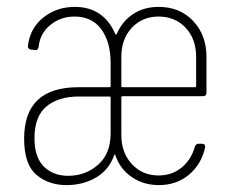

<svg xmlns="http://www.w3.org/2000/svg" viewBox="-20 -529 673 557"><path d="M50 -127Q50 -276 207 -276H297Q301 -276 301 -280V-345Q301 -407 274 -444Q247 -481 196 -481Q156 -481 126 -456.5Q96 -432 92 -393Q90 -382 81 -384L70 -385Q60 -387 61 -396Q67 -447 105.5 -478Q144 -509 197 -509Q239 -509 268.5 -489Q298 -469 314 -431Q316 -426 319 -431Q335 -468 366.5 -488.5Q398 -509 440 -509Q502 -509 540.5 -468Q579 -427 579 -364V-260Q579 -250 569 -250H336Q332 -250 332 -246V-137Q332 -86 362.5 -53Q393 -20 440 -20Q479 -20 507 -43Q535 -66 545 -103Q548 -112 556 -112H566Q571 -112 573.5 -109Q576 -106 575 -101Q564 -52 528 -22Q492 8 441 8Q396 8 362 -15.5Q328 -39 315 -78Q314 -81 313 -81Q312 -81 311 -78Q296 -36 258.5 -14Q221 8 173 8Q121 8 85.5 -22Q50 -52 50 -127ZM336 -276H545Q549 -276 549 -280V-364Q549 -416 518.5 -448.5Q488 -481 440 -481Q393 -481 362.5 -448.5Q332 -416 332 -364V-280Q332 -276 336 -276ZM301 -143V-245Q301 -249 297 -249H209Q149 -249 114.5 -220Q80 -191 80 -128Q80 -73 107 -46Q134 -19 178 -19Q228 -19 264.5 -51Q301 -83 301 -143Z"/></svg>

Font: Barlow Condensed Thin
Style: Regular
Weight: 250
Width: 3
Designer: Jeremy Tribby
Foundry: Tribby Type
Version: Version 1.408